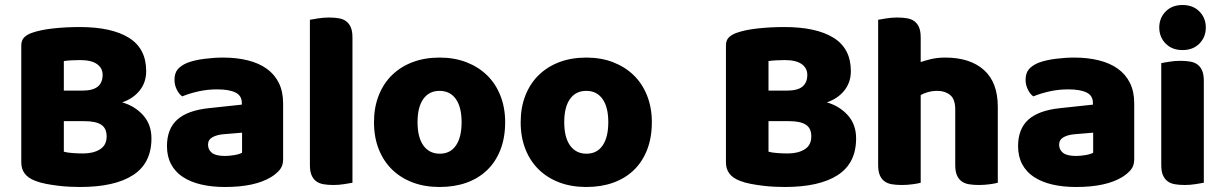

<svg xmlns="http://www.w3.org/2000/svg" viewBox="-20 -731 4885 767"><path d="M235 -125Q249 -121 271 -119.5Q293 -118 313 -118Q353 -118 379.5 -134.5Q406 -151 406 -186Q406 -219 384 -233Q362 -247 317 -247H235ZM235 -369H308Q351 -369 370.5 -385Q390 -401 390 -432Q390 -459 367.5 -475Q345 -491 300 -491Q285 -491 265.5 -490Q246 -489 235 -487ZM300 16Q283 16 260 15Q237 14 212.5 11Q188 8 164 3.5Q140 -1 120 -9Q65 -30 65 -82V-549Q65 -570 76.5 -581.5Q88 -593 108 -600Q142 -612 193 -617.5Q244 -623 298 -623Q426 -623 495 -580Q564 -537 564 -447Q564 -402 538 -369.5Q512 -337 468 -322Q518 -308 551.5 -271Q585 -234 585 -178Q585 -79 511.5 -31.5Q438 16 300 16Z M879 -108Q896 -108 916.5 -111.5Q937 -115 947 -121V-201L875 -195Q847 -193 829 -183Q811 -173 811 -153Q811 -133 826.5 -120.5Q842 -108 879 -108ZM871 -501Q925 -501 969.5 -490Q1014 -479 1045.5 -456.5Q1077 -434 1094 -399.5Q1111 -365 1111 -318V-94Q1111 -68 1096.5 -51.5Q1082 -35 1062 -23Q997 16 879 16Q826 16 783.5 6Q741 -4 710.5 -24Q680 -44 663.5 -75Q647 -106 647 -147Q647 -216 688 -253Q729 -290 815 -299L946 -313V-320Q946 -349 920.5 -361.5Q895 -374 847 -374Q809 -374 773 -366Q737 -358 708 -346Q695 -355 686 -373.5Q677 -392 677 -412Q677 -438 689.5 -453.5Q702 -469 728 -480Q757 -491 796.5 -496Q836 -501 871 -501Z M1388 -1Q1377 1 1355.5 4.5Q1334 8 1312 8Q1290 8 1272.5 5Q1255 2 1243 -7Q1231 -16 1224.5 -31.5Q1218 -47 1218 -72V-652Q1229 -654 1250.5 -657.5Q1272 -661 1294 -661Q1316 -661 1333.5 -658Q1351 -655 1363 -646Q1375 -637 1381.5 -621.5Q1388 -606 1388 -581Z M1998 -243Q1998 -181 1979 -132.5Q1960 -84 1925.5 -51Q1891 -18 1843 -1Q1795 16 1736 16Q1677 16 1629 -2Q1581 -20 1546.5 -53.5Q1512 -87 1493 -135Q1474 -183 1474 -243Q1474 -302 1493 -350Q1512 -398 1546.5 -431.5Q1581 -465 1629 -483Q1677 -501 1736 -501Q1795 -501 1843 -482.5Q1891 -464 1925.5 -430.5Q1960 -397 1979 -349Q1998 -301 1998 -243ZM1648 -243Q1648 -182 1671.5 -149.5Q1695 -117 1737 -117Q1779 -117 1801.5 -150Q1824 -183 1824 -243Q1824 -303 1801 -335.5Q1778 -368 1736 -368Q1694 -368 1671 -335.5Q1648 -303 1648 -243Z M2584 -243Q2584 -181 2565 -132.5Q2546 -84 2511.5 -51Q2477 -18 2429 -1Q2381 16 2322 16Q2263 16 2215 -2Q2167 -20 2132.5 -53.5Q2098 -87 2079 -135Q2060 -183 2060 -243Q2060 -302 2079 -350Q2098 -398 2132.5 -431.5Q2167 -465 2215 -483Q2263 -501 2322 -501Q2381 -501 2429 -482.5Q2477 -464 2511.5 -430.5Q2546 -397 2565 -349Q2584 -301 2584 -243ZM2234 -243Q2234 -182 2257.5 -149.5Q2281 -117 2323 -117Q2365 -117 2387.5 -150Q2410 -183 2410 -243Q2410 -303 2387 -335.5Q2364 -368 2322 -368Q2280 -368 2257 -335.5Q2234 -303 2234 -243Z M3050 -125Q3064 -121 3086 -119.5Q3108 -118 3128 -118Q3168 -118 3194.5 -134.5Q3221 -151 3221 -186Q3221 -219 3199 -233Q3177 -247 3132 -247H3050ZM3050 -369H3123Q3166 -369 3185.5 -385Q3205 -401 3205 -432Q3205 -459 3182.5 -475Q3160 -491 3115 -491Q3100 -491 3080.5 -490Q3061 -489 3050 -487ZM3115 16Q3098 16 3075 15Q3052 14 3027.5 11Q3003 8 2979 3.5Q2955 -1 2935 -9Q2880 -30 2880 -82V-549Q2880 -570 2891.5 -581.5Q2903 -593 2923 -600Q2957 -612 3008 -617.5Q3059 -623 3113 -623Q3241 -623 3310 -580Q3379 -537 3379 -447Q3379 -402 3353 -369.5Q3327 -337 3283 -322Q3333 -308 3366.5 -271Q3400 -234 3400 -178Q3400 -79 3326.5 -31.5Q3253 16 3115 16Z M3966 -1Q3956 2 3934.5 5Q3913 8 3890 8Q3868 8 3850.5 5Q3833 2 3821 -7Q3809 -16 3802.5 -31.5Q3796 -47 3796 -72V-294Q3796 -335 3775.5 -351.5Q3755 -368 3725 -368Q3705 -368 3687 -363Q3669 -358 3658 -351V-1Q3648 2 3626.5 5Q3605 8 3582 8Q3560 8 3542.5 5Q3525 2 3513 -7Q3501 -16 3494.5 -31.5Q3488 -47 3488 -72V-652Q3499 -654 3520.5 -657.5Q3542 -661 3564 -661Q3586 -661 3603.5 -658Q3621 -655 3633 -646Q3645 -637 3651.5 -621.5Q3658 -606 3658 -581V-483Q3671 -488 3697.5 -494.5Q3724 -501 3756 -501Q3855 -501 3910.5 -451.5Q3966 -402 3966 -304Z M4279 -108Q4296 -108 4316.5 -111.5Q4337 -115 4347 -121V-201L4275 -195Q4247 -193 4229 -183Q4211 -173 4211 -153Q4211 -133 4226.5 -120.5Q4242 -108 4279 -108ZM4271 -501Q4325 -501 4369.5 -490Q4414 -479 4445.5 -456.5Q4477 -434 4494 -399.5Q4511 -365 4511 -318V-94Q4511 -68 4496.5 -51.5Q4482 -35 4462 -23Q4397 16 4279 16Q4226 16 4183.5 6Q4141 -4 4110.5 -24Q4080 -44 4063.5 -75Q4047 -106 4047 -147Q4047 -216 4088 -253Q4129 -290 4215 -299L4346 -313V-320Q4346 -349 4320.5 -361.5Q4295 -374 4247 -374Q4209 -374 4173 -366Q4137 -358 4108 -346Q4095 -355 4086 -373.5Q4077 -392 4077 -412Q4077 -438 4089.5 -453.5Q4102 -469 4128 -480Q4157 -491 4196.5 -496Q4236 -501 4271 -501Z M4611 -621Q4611 -659 4636.5 -685Q4662 -711 4704 -711Q4746 -711 4771.5 -685Q4797 -659 4797 -621Q4797 -583 4771.5 -557Q4746 -531 4704 -531Q4662 -531 4636.5 -557Q4611 -583 4611 -621ZM4789 -1Q4778 1 4756.5 4.5Q4735 8 4713 8Q4691 8 4673.5 5Q4656 2 4644 -7Q4632 -16 4625.5 -31.5Q4619 -47 4619 -72V-479Q4630 -481 4651.5 -484.5Q4673 -488 4695 -488Q4717 -488 4734.5 -485Q4752 -482 4764 -473Q4776 -464 4782.5 -448.5Q4789 -433 4789 -408Z"/></svg>

Font: Baloo Bhai
Style: Regular
Weight: 400
Designer: Supriya Tembe, Noopur Datye and Ek Type
Foundry: Ek Type
Version: Version 1.100;PS 1.000;hotconv 1.0.88;makeotf.lib2.5.647800;